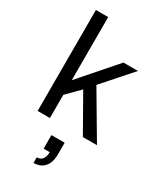

<svg xmlns="http://www.w3.org/2000/svg" viewBox="-247 -811 1007 1191"><g transform="rotate(30 257.0 -215.5)"><path d="M69 0V-723H157V-271L380 -526H484L304 -322L494 0H393L247 -257L157 -166V0ZM208 292V252Q236 252 249 233Q262 214 262 184H218V87H313V166Q313 211 299.5 238.5Q286 266 262.5 279Q239 292 208 292Z"/></g></svg>

Font: Archivo SemiBold
Style: Regular
Weight: 400
Version: Version 2.001